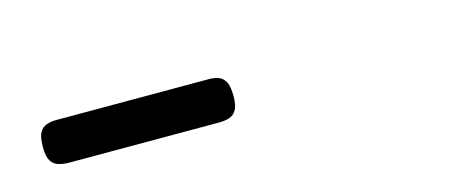

<svg xmlns="http://www.w3.org/2000/svg" viewBox="-22 -729 605 250"><g transform="rotate(-15 280.0 -604.0)"><path d="M53 -575Q45 -575 38.5 -577Q32 -579 28.5 -585Q25 -591 25 -603Q25 -617 28.5 -623Q32 -629 38 -631Q44 -633 51 -633H256Q264 -633 269.5 -631Q275 -629 278.5 -623Q282 -617 282 -603Q282 -591 278.5 -585Q275 -579 269 -577Q263 -575 255 -575Z"/></g></svg>

Font: Fredoka Expanded
Style: Regular
Weight: 400
Width: 7
Designer: Ben Nathan
Foundry: Milena B. Brandão, Ben Nathan
Version: Version 2.001